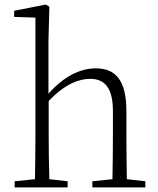

<svg xmlns="http://www.w3.org/2000/svg" viewBox="-20 -820 693 840"><path d="M535 -36C534 -90 533 -171 533 -226V-334C533 -471 484 -521 399 -521C332 -521 260 -487 192 -410V-639L196 -791L180 -800L42 -773V-746L135 -743V-226C135 -173 134 -91 133 -36L44 -27V0H276V-27L196 -36C194 -91 193 -172 193 -226V-378C267 -456 329 -475 375 -475C436 -475 474 -438 474 -334V-226C474 -171 473 -91 472 -36L384 -27V0H616V-27Z"/></svg>

Font: Noto Serif CJK KR ExtraLight
Style: Regular
Weight: 250
Designer: Ryoko NISHIZUKA 西塚涼子 (kana & ideographs); Frank Grießhammer (Latin, Greek & Cyrillic); Wenlong ZHANG 张文龙 (bopomofo); San
Foundry: Adobe Systems Incorporated
Version: Version 1.000;PS 1;hotconv 16.6.53;makeotf.lib2.5.65590